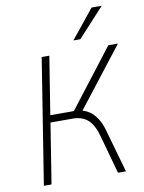

<svg xmlns="http://www.w3.org/2000/svg" viewBox="-99 -995 799 1064"><g transform="rotate(-10 300.5 -463.5)"><path d="M60 0 172 -705H215L163 -379H307L284 -364L547 -705H601L333 -360L319 -377Q353 -374 379 -357Q405 -340 424 -310.5Q443 -281 454 -239L522 0H477L419 -210Q401 -279 368.5 -309Q336 -339 281 -339H157L103 0ZM361 -765 492 -927H549L400 -765Z"/></g></svg>

Font: Nunito Sans 10pt SemiCondensed ExtraLight
Style: Italic
Weight: 250
Width: 4
Italic angle: -9°
Designer: Vernon Adams
Foundry: Vernon Adams
Version: Version 3.101;gftools[0.9.27]